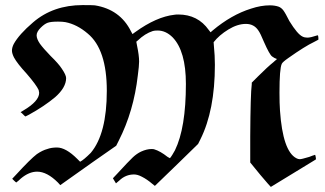

<svg xmlns="http://www.w3.org/2000/svg" viewBox="-20 -703 1279 755"><path d="M947 -609Q914 -609 878 -587Q842 -565 820 -537L821 -524Q825 -484 825 -448Q825 -269 768 -155L759 -137L679 -59Q604 13 589 28L579 20Q558 2 538 -8Q521 -17 507 -17Q474 -17 449 7L436 18Q434 15 430 8Q426 1 424 -2L441 -20Q487 -70 502.5 -84.5Q518 -99 535 -107Q557 -117 576 -117Q583 -117 586 -116Q610 -109 639 -86Q648 -81 648 -81Q650 -82 657.5 -94Q665 -106 668 -112Q711 -200 711 -373Q711 -502 659 -556Q632 -583 600 -583Q587 -583 581 -581Q550 -571 522 -544L516 -539L519 -523Q527 -485 527 -461Q527 -444 522 -407Q506 -266 447 -150L437 -130Q363 -79 217 25L208 15Q165 -28 126 -28Q94 -28 62 -1Q59 2 56 4.5Q53 7 51 9Q49 11 47 12L45 14Q44 16 36 8L28 0L44 -17Q100 -78 125 -97Q147 -112 166 -117Q182 -123 204 -123Q239 -123 284 -78L295 -67Q309 -74 337 -102Q400 -177 400 -346Q400 -509 325 -571Q283 -607 237 -616Q225 -618 208 -618Q180 -618 167.5 -613.5Q155 -609 140 -594Q124 -578 124 -564Q124 -550 137 -531Q150 -513 179 -483Q210 -453 223 -433Q240 -408 240 -396Q240 -359 197 -321Q154 -285 94 -252L80 -245L76 -248L67 -257L61 -262L71 -268Q134 -305 134 -338Q134 -341 132 -349Q123 -369 85 -413Q48 -453 35 -477Q27 -493 27 -504Q27 -516 34 -530Q55 -568 110 -615Q189 -683 305 -683Q345 -683 353 -682Q452 -666 495 -580L501 -569L512 -577Q595 -637 666 -645Q671 -646 681 -646Q758 -646 801 -585L808 -576L816 -583Q890 -645 967 -669Q1006 -682 1041 -682Q1060 -682 1075 -677Q1086 -673 1094 -662.5Q1102 -652 1118 -620Q1150 -568 1170 -559Q1178 -555 1189 -555Q1201 -555 1228 -564Q1230 -565 1231 -562Q1231 -560 1232 -554V-547L1215 -538Q1179 -521 1114 -475Q1091 -459 1088 -452Q1079 -433 1079 -339Q1079 -296 1081 -268Q1092 -109 1145 -81Q1152 -77 1159 -77Q1166 -77 1196 -86Q1199 -87 1202.5 -88.5Q1206 -90 1209 -91Q1212 -92 1214 -92.5Q1216 -93 1218 -94H1219Q1220 -94 1221.5 -85.5Q1223 -77 1222 -76L1045 32Q1044 32 1004 -15L964 -64V-167Q965 -334 970 -372V-378L994 -402Q1032 -440 1057 -460Q1058 -461 1059 -462Q1069 -470 1069 -471Q1059 -474 1050 -481Q1040 -488 1018 -538Q1004 -572 996 -583Q979 -609 947 -609Z"/></svg>

Font: KaTeX_Fraktur
Style: Bold
Weight: 700
Version: Version 1.1; ttfautohint (v1.3)